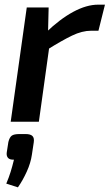

<svg xmlns="http://www.w3.org/2000/svg" viewBox="-20 -523 471 825"><path d="M189 -491 186 -366 196 -352 147 0H26L95 -491ZM431 -503 403 -391H372Q333 -391 289.5 -370Q246 -349 182 -309L176 -382Q237 -441 294.5 -472Q352 -503 402 -503ZM90 53Q111 53 119.5 61.5Q128 70 125 89L117 142Q112 177 95 214.5Q78 252 57 282L7 266Q18 240 25.5 216Q33 192 40 163Q22 164 14.5 155.5Q7 147 9 132L16 87Q21 67 30.5 60Q40 53 64 53Z"/></svg>

Font: Exo 2 SemiBold
Style: Italic
Weight: 600
Italic angle: -8°
Designer: Natanael Gama
Foundry: Natanael Gama
Version: Version 2.010